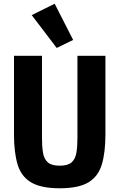

<svg xmlns="http://www.w3.org/2000/svg" viewBox="-20 -997 640 1029"><path d="M205 -698V-256Q205 -212 210.5 -178.5Q216 -145 236 -127Q256 -109 300 -109Q344 -109 364 -127Q384 -145 389.5 -178.5Q395 -212 395 -256V-698H545V-276Q545 -181 526 -116.5Q507 -52 454.5 -20Q402 12 300 12Q199 12 146 -20Q93 -52 74 -116.5Q55 -181 55 -276V-698ZM150 -916 273 -977 372 -783 284 -740Z"/></svg>

Font: Lilex Nerd Font
Style: Bold
Weight: 700
Designer: Mike Abbink, Paul van der Laan, Pieter van Rosmalen, Mikhael Khrustik
Foundry: Mikhael Khrustik
Version: Version 2.400; ttfautohint (v1.8.4.7-5d5b);Nerd Fonts 3.3.0